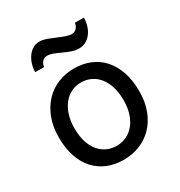

<svg xmlns="http://www.w3.org/2000/svg" viewBox="-171 -828 899 959"><g transform="rotate(-30 278.5 -348.5)"><path d="M130.4 -246.6Q130.4 -204.1 140.6 -170.4Q150.9 -136.7 169.7 -113.5Q188.5 -90.3 214.4 -78.1Q240.2 -65.9 272 -65.9Q301.3 -65.9 327.1 -78.1Q353 -90.3 372.3 -113.5Q391.6 -136.7 402.6 -170.4Q413.6 -204.1 413.6 -246.6Q413.6 -289.6 403.3 -323.5Q393.1 -357.4 374.3 -381.1Q355.5 -404.8 329.3 -417.2Q303.2 -429.7 272 -429.7Q242.2 -429.7 216.3 -417.2Q190.4 -404.8 171.4 -381.1Q152.3 -357.4 141.4 -323.5Q130.4 -289.6 130.4 -246.6ZM40 -246.6Q40 -309.6 59.1 -358.2Q78.1 -406.7 110.4 -440.2Q142.6 -473.6 185.5 -490.7Q228.5 -507.8 276.9 -507.8Q327.1 -507.8 368.9 -490.7Q410.6 -473.6 440.7 -440.2Q470.7 -406.7 487.3 -358.2Q503.9 -309.6 503.9 -246.6Q503.9 -183.6 484.9 -135.3Q465.8 -86.9 433.6 -54.2Q401.4 -21.5 358.4 -4.6Q315.4 12.2 267.1 12.2Q216.8 12.2 175 -4.6Q133.3 -21.5 103.3 -54.2Q73.2 -86.9 56.6 -135.3Q40 -183.6 40 -246.6ZM101.1 -588.4Q101.1 -610.8 107.7 -632.6Q114.3 -654.3 126.2 -671.6Q138.2 -689 155.5 -699.7Q172.9 -710.4 194.8 -710.4Q205.1 -710.4 214.8 -708.5Q224.6 -706.5 234.6 -702.9Q244.6 -699.2 255.6 -694.6Q266.6 -689.9 279.3 -685.1Q292.5 -679.7 303 -675.3Q313.5 -670.9 322.5 -668Q331.5 -665 339.4 -663.3Q347.2 -661.6 355 -661.6Q372.1 -661.6 383.1 -673.8Q394 -686 396.5 -703.1H447.8Q447.8 -679.7 441.2 -657.7Q434.6 -635.7 422.1 -618.7Q409.7 -601.6 391.6 -591.3Q373.5 -581.1 351.1 -581.1Q331.5 -581.1 311.8 -587.6Q292 -594.2 269.5 -604.5Q241.2 -617.7 224.4 -623.8Q207.5 -629.9 193.8 -629.9Q175.8 -629.9 165 -618.2Q154.3 -606.4 152.3 -588.4Z"/></g></svg>

Font: Andika Afr
Style: Regular
Weight: 400
Designer: Victor Gaultney, Annie Olsen, Julie Remington, Don Collingsworth, Eric Hays, Becca Hirsbrunner
Foundry: SIL International
Version: Version 5.000